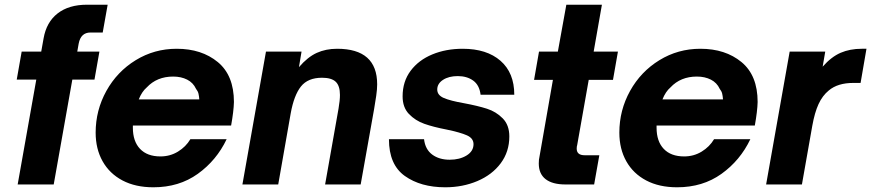

<svg xmlns="http://www.w3.org/2000/svg" viewBox="-20 -783 3698 815"><path d="M55 0 134 -445H51L72 -564H155L165 -620Q177 -689 224.5 -726Q272 -763 349 -763H437L416 -645H364Q323 -645 314 -598L308 -564H402L381 -445H287L208 0Z M386 -220Q386 -315 431.5 -397Q477 -479 556 -527.5Q635 -576 730 -576Q836 -576 904.5 -519.5Q973 -463 973 -350Q972 -311 961 -250H544V-241Q544 -183 574.5 -151Q605 -119 661 -119Q702 -119 735.5 -139.5Q769 -160 788 -192H942Q899 -102 819.5 -45Q740 12 631 12Q555 12 500 -17Q445 -46 415.5 -98.5Q386 -151 386 -220ZM826 -361Q825 -375 822.5 -385.5Q820 -396 812 -406Q800 -432 774.5 -445Q749 -458 715 -458Q646 -458 603 -412Q582 -394 569 -361Z M1009 0 1109 -564H1260L1249 -498Q1286 -541 1324.5 -558.5Q1363 -576 1411 -576Q1581 -576 1581 -425Q1581 -404 1577 -376.5Q1573 -349 1568 -320L1511 0H1360L1417 -322Q1423 -357 1423 -380Q1423 -419 1405 -436Q1387 -453 1347 -453Q1287 -453 1257.5 -416Q1228 -379 1214 -302L1161 0Z M1631 -192H1780Q1785 -149 1814.5 -127Q1844 -105 1889 -105Q1931 -105 1960.5 -123Q1990 -141 1990 -171Q1990 -196 1962 -208.5Q1934 -221 1876 -233Q1819 -244 1781 -257.5Q1743 -271 1716 -299Q1689 -327 1689 -374Q1689 -437 1723 -482.5Q1757 -528 1815 -552Q1873 -576 1944 -576Q2046 -576 2104.5 -525Q2163 -474 2163 -381H2020Q2015 -422 1988.5 -441Q1962 -460 1923 -460Q1885 -460 1860.5 -444Q1836 -428 1836 -403Q1836 -379 1864 -367Q1892 -355 1949 -345Q2008 -334 2047 -321.5Q2086 -309 2114 -280.5Q2142 -252 2142 -204Q2142 -139 2105.5 -90Q2069 -41 2006.5 -14.5Q1944 12 1870 12Q1766 12 1698.5 -36Q1631 -84 1631 -192Z M2380 0Q2325 0 2296 -22.5Q2267 -45 2267 -89Q2267 -107 2270 -118L2327 -444H2247L2268 -564H2348L2384 -763H2535L2500 -564H2603L2582 -444H2479L2430 -167Q2428 -162 2428 -152Q2428 -124 2462 -124H2524L2502 0Z M2609 -220Q2609 -315 2654.5 -397Q2700 -479 2779 -527.5Q2858 -576 2953 -576Q3059 -576 3127.5 -519.5Q3196 -463 3196 -350Q3195 -311 3184 -250H2767V-241Q2767 -183 2797.5 -151Q2828 -119 2884 -119Q2925 -119 2958.5 -139.5Q2992 -160 3011 -192H3165Q3122 -102 3042.5 -45Q2963 12 2854 12Q2778 12 2723 -17Q2668 -46 2638.5 -98.5Q2609 -151 2609 -220ZM3049 -361Q3048 -375 3045.5 -385.5Q3043 -396 3035 -406Q3023 -432 2997.5 -445Q2972 -458 2938 -458Q2869 -458 2826 -412Q2805 -394 2792 -361Z M3232 0 3332 -564H3483L3472 -500Q3509 -542 3548.5 -559Q3588 -576 3638 -576H3658L3633 -431H3602Q3536 -431 3498 -399Q3471 -377 3454.5 -341Q3438 -305 3428 -249L3384 0Z"/></svg>

Font: Open Sauce One ExtraBold Italic
Style: Regular
Weight: 800
Italic angle: -10°
Designer: Alfredo Marco Pradil
Foundry: Creative Sauce Fz LLC
Version: Version 1.477